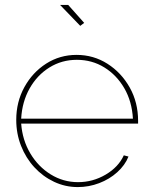

<svg xmlns="http://www.w3.org/2000/svg" viewBox="-20 -750 616 780"><path d="M296 10Q245 10 199.5 -11.5Q154 -33 119.5 -70.5Q85 -108 65.5 -157.5Q46 -207 46 -263Q46 -336 79 -396Q112 -456 167.5 -491.5Q223 -527 291 -527Q360 -527 416.5 -491Q473 -455 507 -394.5Q541 -334 541 -259Q541 -256 541 -253.5Q541 -251 541 -248H66Q71 -181 103 -127Q135 -73 186 -41.5Q237 -10 297 -10Q357 -10 409 -40.5Q461 -71 483 -119L502 -114Q488 -79 456.5 -50.5Q425 -22 383 -6Q341 10 296 10ZM66 -268H520Q516 -338 485 -391.5Q454 -445 404 -476Q354 -507 292 -507Q231 -507 181 -476Q131 -445 100.5 -391Q70 -337 66 -268ZM224 -730H257L322 -657L306 -645Z"/></svg>

Font: Raleway Thin
Style: Regular
Weight: 100
Designer: Matt McInerney, Pablo Impallari, Rodrigo Fuenzalida
Foundry: Matt McInerney, Pablo Impallari, Rodrigo Fuenzalida
Version: Version 4.026